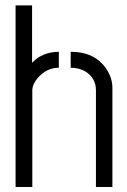

<svg xmlns="http://www.w3.org/2000/svg" viewBox="-20 -707 482 728"><path d="M39.1 2V-686.5H101.6V-468.8Q139.6 -509.8 203.1 -510.7V-450.2Q156.2 -450.2 122.1 -410.2Q102.5 -386.7 102.5 -364.3V2ZM248 -450.2V-510.7Q338.9 -510.7 382.8 -446.3Q406.2 -412.1 406.2 -373V2H343.8V-364.3Q343.8 -410.2 304.7 -435.5Q280.3 -450.2 248 -450.2Z"/></svg>

Font: Post No Bills Colombo Medium
Style: Regular
Weight: 500
Designer: Kosala Senevirathne, Siva Puranthara, Lasantha Premarathna, Tharique Azeez
Foundry: Mooniak
Version: Version 1.220 ; ttfautohint (v1.6)